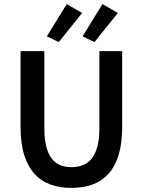

<svg xmlns="http://www.w3.org/2000/svg" viewBox="-20 -903 695 935"><path d="M328 12Q271 12 225.5 -4.5Q180 -21 147.5 -57Q115 -93 97.5 -149.5Q80 -206 80 -287V-654H196V-278Q196 -225 205.5 -188.5Q215 -152 232.5 -130Q250 -108 274 -98.5Q298 -89 328 -89Q358 -89 383 -98.5Q408 -108 426 -130Q444 -152 454 -188.5Q464 -225 464 -278V-654H575V-287Q575 -206 558 -149.5Q541 -93 508.5 -57Q476 -21 430.5 -4.5Q385 12 328 12ZM208 -726 305 -883 380 -840 266 -698ZM382 -726 479 -883 554 -840 440 -698Z"/></svg>

Font: Giro Sans Semibold
Style: Regular
Weight: 600
Designer: Paul D. Hunt
Foundry: Adobe Systems Incorporated
Version: Version 1.000;PS 1.0;hotconv 1.0.88;makeotf.lib2.5.647800